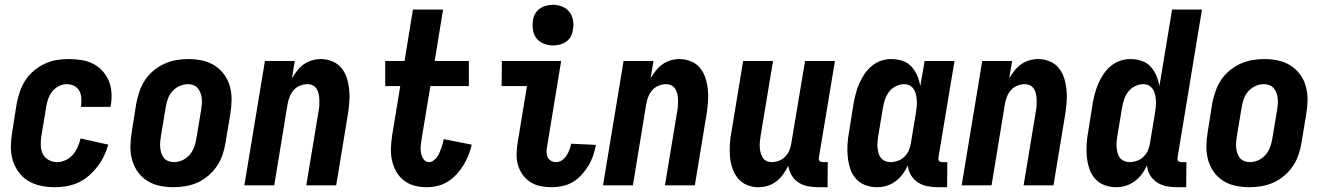

<svg xmlns="http://www.w3.org/2000/svg" viewBox="-20 -775 5540 803"><path d="M210 8Q180 8 151 2Q122 -4 98 -18.5Q74 -33 57.5 -56Q41 -79 33 -106Q25 -133 25.5 -163Q26 -193 31 -223L50 -343Q55 -368 63.5 -393Q72 -418 86.5 -440Q101 -462 122 -479.5Q143 -497 167.5 -508.5Q192 -520 217 -524Q242 -528 267 -528Q294 -528 320 -524Q346 -520 368 -509Q390 -498 407 -480Q424 -462 434 -439Q444 -416 446 -390Q448 -364 444 -338L442 -328H318L319 -333Q321 -349 320 -365.5Q319 -382 311.5 -395.5Q304 -409 290 -416Q276 -423 259 -423Q242 -423 225.5 -414.5Q209 -406 198 -391.5Q187 -377 181 -360Q175 -343 173 -326L153 -206Q150 -187 150.5 -167.5Q151 -148 159 -131.5Q167 -115 183.5 -106Q200 -97 219 -97Q237 -97 255 -105.5Q273 -114 285.5 -129Q298 -144 305.5 -161.5Q313 -179 317 -196L433 -170Q426 -146 415 -123Q404 -100 388 -79Q372 -58 352 -40.5Q332 -23 308.5 -12Q285 -1 259.5 3.5Q234 8 210 8Z M706 8Q676 8 647.5 2Q619 -4 595.5 -19Q572 -34 556 -56.5Q540 -79 532.5 -106.5Q525 -134 525.5 -164Q526 -194 531 -223L550 -343Q555 -368 563.5 -393Q572 -418 586.5 -440Q601 -462 622 -479.5Q643 -497 667 -508Q691 -519 716.5 -523.5Q742 -528 767 -528Q797 -528 825.5 -522Q854 -516 877.5 -501Q901 -486 917.5 -463.5Q934 -441 941.5 -413.5Q949 -386 948.5 -356Q948 -326 943 -297L923 -177Q919 -152 910.5 -127Q902 -102 887 -80Q872 -58 851.5 -40.5Q831 -23 807 -12Q783 -1 757 3.5Q731 8 706 8ZM707 -97Q725 -97 742 -104.5Q759 -112 772 -126.5Q785 -141 791.5 -158.5Q798 -176 801 -194L821 -314Q823 -326 824 -338Q825 -350 824 -362Q823 -374 819 -385Q815 -396 808 -405Q801 -414 790 -418.5Q779 -423 767 -423Q749 -423 731.5 -415.5Q714 -408 701 -393.5Q688 -379 682 -361.5Q676 -344 673 -326L653 -206Q651 -194 650 -182Q649 -170 650 -158Q651 -146 654.5 -135Q658 -124 665 -115Q672 -106 683.5 -101.5Q695 -97 707 -97Z M1002 0 1088 -520H1213L1201 -448Q1211 -464 1223 -479.5Q1235 -495 1250.5 -506Q1266 -517 1284.5 -522.5Q1303 -528 1321 -528Q1347 -528 1370 -518.5Q1393 -509 1408 -490.5Q1423 -472 1430.5 -448.5Q1438 -425 1440.5 -399.5Q1443 -374 1441 -348Q1439 -322 1435 -297L1386 0H1261L1313 -314Q1315 -325 1315.5 -337Q1316 -349 1315.5 -360.5Q1315 -372 1312.5 -383Q1310 -394 1304 -403.5Q1298 -413 1288 -418Q1278 -423 1266 -423Q1251 -423 1235.5 -417Q1220 -411 1209 -399Q1198 -387 1192 -372Q1186 -357 1183 -341L1127 0Z M1765 8Q1738 8 1713.5 1.5Q1689 -5 1669.5 -20Q1650 -35 1637.5 -57Q1625 -79 1619.5 -104Q1614 -129 1615 -155.5Q1616 -182 1620 -209L1654 -415H1591V-520H1672L1707 -735H1833L1798 -520H1941V-415H1780L1743 -192Q1741 -177 1739.5 -162.5Q1738 -148 1741 -134Q1744 -120 1752 -108.5Q1760 -97 1775 -97Q1784 -97 1793 -103.5Q1802 -110 1808 -118.5Q1814 -127 1818 -136.5Q1822 -146 1825.5 -155.5Q1829 -165 1831.5 -174.5Q1834 -184 1836 -193L1953 -170Q1948 -148 1939.5 -126.5Q1931 -105 1918.5 -84.5Q1906 -64 1889.5 -46Q1873 -28 1853 -15.5Q1833 -3 1810 2.5Q1787 8 1765 8Z M2288 8Q2264 8 2241 3.5Q2218 -1 2199 -13Q2180 -25 2166.5 -43.5Q2153 -62 2146.5 -84Q2140 -106 2140.5 -130.5Q2141 -155 2145 -179L2184 -415H2078L2079 -520H2327L2268 -162Q2266 -150 2266 -138.5Q2266 -127 2270.5 -117.5Q2275 -108 2284.5 -102.5Q2294 -97 2306 -97Q2319 -97 2330.5 -105Q2342 -113 2349.5 -124.5Q2357 -136 2361.5 -148.5Q2366 -161 2369 -174L2472 -169V-168Q2468 -146 2460.5 -124Q2453 -102 2441 -82Q2429 -62 2412.5 -44Q2396 -26 2376 -14Q2356 -2 2333 3Q2310 8 2288 8ZM2293 -585Q2273 -585 2254 -592.5Q2235 -600 2223.5 -615Q2212 -630 2209 -650Q2206 -670 2209 -690Q2211 -705 2218.5 -718Q2226 -731 2238.5 -739.5Q2251 -748 2265 -751.5Q2279 -755 2293 -755Q2313 -755 2331.5 -747.5Q2350 -740 2361.5 -725Q2373 -710 2376.5 -690Q2380 -670 2376 -650Q2374 -635 2367 -622Q2360 -609 2347.5 -600.5Q2335 -592 2321 -588.5Q2307 -585 2293 -585Z M2502 0 2588 -520H2713L2701 -448Q2711 -464 2723 -479.5Q2735 -495 2750.5 -506Q2766 -517 2784.5 -522.5Q2803 -528 2821 -528Q2847 -528 2870 -518.5Q2893 -509 2908 -490.5Q2923 -472 2930.5 -448.5Q2938 -425 2940.5 -399.5Q2943 -374 2941 -348Q2939 -322 2935 -297L2886 0H2761L2813 -314Q2815 -325 2815.5 -337Q2816 -349 2815.5 -360.5Q2815 -372 2812.5 -383Q2810 -394 2804 -403.5Q2798 -413 2788 -418Q2778 -423 2766 -423Q2751 -423 2735.5 -417Q2720 -411 2709 -399Q2698 -387 2692 -372Q2686 -357 2683 -341L2627 0Z M3152 8Q3126 8 3103.5 -1.5Q3081 -11 3066 -29.5Q3051 -48 3043 -71.5Q3035 -95 3033 -120.5Q3031 -146 3032.5 -172Q3034 -198 3039 -223L3088 -520H3213L3161 -206Q3159 -195 3158 -183Q3157 -171 3157.5 -159.5Q3158 -148 3161 -137Q3164 -126 3169.5 -116.5Q3175 -107 3185.5 -102Q3196 -97 3208 -97Q3223 -97 3238.5 -103Q3254 -109 3265 -121Q3276 -133 3282 -148Q3288 -163 3290 -179L3347 -520H3472L3405 -117Q3404 -113 3404.5 -109Q3405 -105 3407.5 -102Q3410 -99 3414 -98Q3418 -97 3422 -97H3442L3441 8H3404Q3381 8 3359.5 4Q3338 0 3320 -11.5Q3302 -23 3291 -41.5Q3280 -60 3277 -82Q3268 -64 3256 -47Q3244 -30 3227.5 -17Q3211 -4 3191.5 2Q3172 8 3152 8Z M3648 8Q3622 8 3598.5 -1Q3575 -10 3559 -28.5Q3543 -47 3535.5 -70.5Q3528 -94 3525.5 -119.5Q3523 -145 3524.5 -171Q3526 -197 3531 -223L3550 -343Q3554 -364 3559.5 -385Q3565 -406 3574 -426.5Q3583 -447 3596 -466Q3609 -485 3626.5 -499.5Q3644 -514 3665 -521Q3686 -528 3707 -528Q3732 -528 3754.5 -520.5Q3777 -513 3792 -496.5Q3807 -480 3816 -459Q3825 -438 3829 -415L3847 -520H3972L3905 -117Q3904 -113 3904.5 -109Q3905 -105 3907.5 -102Q3910 -99 3914 -98Q3918 -97 3922 -97H3942L3941 8H3904Q3881 8 3859.5 4Q3838 0 3820 -11.5Q3802 -23 3790.5 -41.5Q3779 -60 3777 -83Q3768 -64 3755.5 -47Q3743 -30 3725.5 -17Q3708 -4 3688 2Q3668 8 3648 8ZM3704 -97Q3719 -97 3735 -102.5Q3751 -108 3763 -120Q3775 -132 3781.5 -147.5Q3788 -163 3790 -179L3810 -299Q3812 -312 3813.5 -325Q3815 -338 3814.5 -351Q3814 -364 3811.5 -376.5Q3809 -389 3803 -399.5Q3797 -410 3786.5 -416.5Q3776 -423 3762 -423Q3745 -423 3728 -415Q3711 -407 3699.5 -392.5Q3688 -378 3682 -361Q3676 -344 3673 -326L3653 -206Q3651 -194 3650 -182Q3649 -170 3650 -158.5Q3651 -147 3654 -135.5Q3657 -124 3663.5 -115.5Q3670 -107 3680.5 -102Q3691 -97 3704 -97Z M4002 0 4088 -520H4213L4201 -448Q4211 -464 4223 -479.5Q4235 -495 4250.5 -506Q4266 -517 4284.5 -522.5Q4303 -528 4321 -528Q4347 -528 4370 -518.5Q4393 -509 4408 -490.5Q4423 -472 4430.5 -448.5Q4438 -425 4440.5 -399.5Q4443 -374 4441 -348Q4439 -322 4435 -297L4386 0H4261L4313 -314Q4315 -325 4315.5 -337Q4316 -349 4315.5 -360.5Q4315 -372 4312.5 -383Q4310 -394 4304 -403.5Q4298 -413 4288 -418Q4278 -423 4266 -423Q4251 -423 4235.5 -417Q4220 -411 4209 -399Q4198 -387 4192 -372Q4186 -357 4183 -341L4127 0Z M4648 8Q4622 8 4598.5 -1Q4575 -10 4559 -28.5Q4543 -47 4535.5 -70.5Q4528 -94 4525.5 -119.5Q4523 -145 4524.5 -171Q4526 -197 4531 -223L4550 -343Q4554 -364 4559.5 -385Q4565 -406 4574 -426.5Q4583 -447 4596 -466Q4609 -485 4626.5 -499.5Q4644 -514 4665 -521Q4686 -528 4707 -528Q4732 -528 4754.5 -520.5Q4777 -513 4792 -496.5Q4807 -480 4816 -459Q4825 -438 4829 -415L4882 -735H5007L4905 -117Q4904 -113 4904.5 -109Q4905 -105 4907.5 -102Q4910 -99 4914 -98Q4918 -97 4922 -97H4942L4941 8H4904Q4881 8 4859.5 4Q4838 0 4820 -11.5Q4802 -23 4790.5 -41.5Q4779 -60 4777 -83Q4768 -64 4755.5 -47Q4743 -30 4725.5 -17Q4708 -4 4688 2Q4668 8 4648 8ZM4704 -97Q4719 -97 4735 -102.5Q4751 -108 4763 -120Q4775 -132 4781.5 -147.5Q4788 -163 4790 -179L4810 -299Q4812 -312 4813.5 -325Q4815 -338 4814.5 -351Q4814 -364 4811.5 -376.5Q4809 -389 4803 -399.5Q4797 -410 4786.5 -416.5Q4776 -423 4762 -423Q4745 -423 4728 -415Q4711 -407 4699.5 -392.5Q4688 -378 4682 -361Q4676 -344 4673 -326L4653 -206Q4651 -194 4650 -182Q4649 -170 4650 -158.5Q4651 -147 4654 -135.5Q4657 -124 4663.5 -115.5Q4670 -107 4680.5 -102Q4691 -97 4704 -97Z M5206 8Q5176 8 5147.5 2Q5119 -4 5095.5 -19Q5072 -34 5056 -56.5Q5040 -79 5032.5 -106.5Q5025 -134 5025.5 -164Q5026 -194 5031 -223L5050 -343Q5055 -368 5063.5 -393Q5072 -418 5086.5 -440Q5101 -462 5122 -479.5Q5143 -497 5167 -508Q5191 -519 5216.5 -523.5Q5242 -528 5267 -528Q5297 -528 5325.5 -522Q5354 -516 5377.5 -501Q5401 -486 5417.5 -463.5Q5434 -441 5441.5 -413.5Q5449 -386 5448.5 -356Q5448 -326 5443 -297L5423 -177Q5419 -152 5410.5 -127Q5402 -102 5387 -80Q5372 -58 5351.5 -40.5Q5331 -23 5307 -12Q5283 -1 5257 3.5Q5231 8 5206 8ZM5207 -97Q5225 -97 5242 -104.5Q5259 -112 5272 -126.5Q5285 -141 5291.5 -158.5Q5298 -176 5301 -194L5321 -314Q5323 -326 5324 -338Q5325 -350 5324 -362Q5323 -374 5319 -385Q5315 -396 5308 -405Q5301 -414 5290 -418.5Q5279 -423 5267 -423Q5249 -423 5231.5 -415.5Q5214 -408 5201 -393.5Q5188 -379 5182 -361.5Q5176 -344 5173 -326L5153 -206Q5151 -194 5150 -182Q5149 -170 5150 -158Q5151 -146 5154.5 -135Q5158 -124 5165 -115Q5172 -106 5183.5 -101.5Q5195 -97 5207 -97Z"/></svg>

Font: Iosevka Term Curly Extrabold
Style: Italic
Weight: 800
Italic angle: -9°
Designer: Belleve Invis
Foundry: Belleve Invis
Version: Version 32.3.0